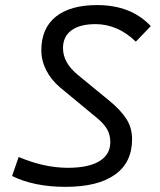

<svg xmlns="http://www.w3.org/2000/svg" viewBox="-20 -723 626 753"><path d="M237.3 9.8Q113.8 9.8 27.3 -32.7L53.2 -107.4Q152.8 -64.9 246.6 -64.9Q326.7 -64.9 369.6 -90.8Q412.6 -116.7 412.6 -165.5Q412.6 -195.3 399.2 -217.5Q385.7 -239.7 359.9 -260.7L215.8 -379.9Q180.2 -410.2 161.1 -448Q142.1 -485.8 142.1 -525.9Q142.1 -611.8 198.7 -657.5Q255.4 -703.1 360.8 -703.1Q494.1 -703.1 571.3 -620.6L512.7 -559.6Q476.6 -594.7 436.5 -611.6Q396.5 -628.4 355 -628.4Q293.9 -628.4 260.5 -604.2Q227.1 -580.1 227.1 -534.2Q227.1 -477.5 284.2 -430.2L409.2 -327.6Q452.6 -292 475.3 -257.1Q498 -222.2 498 -176.8Q498 -85.9 430.9 -38.1Q363.8 9.8 237.3 9.8Z"/></svg>

Font: Cascadia Code NF SemiLight
Style: Italic
Weight: 350
Italic angle: -10°
Monospace: yes
Designer: Aaron Bell
Foundry: Saja Typeworks
Version: Version 2404.023; ttfautohint (v1.8.4)